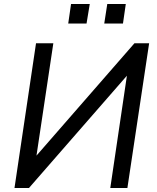

<svg xmlns="http://www.w3.org/2000/svg" viewBox="-20 -934 781 954"><path d="M52 0 159 -719H245L158 -139L144 -141L648 -719H721L613 0H528L614 -581L629 -579L124 0ZM498 -817 513 -914H605L591 -817ZM319 -817 333 -914H426L410 -817Z"/></svg>

Font: Nunitoga
Style: Medium Italic
Weight: 500
Italic angle: -9°
Designer: Vernon Adams
Foundry: Vernon Adams
Version: Version 1.0